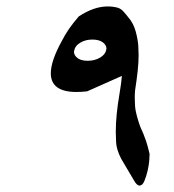

<svg xmlns="http://www.w3.org/2000/svg" viewBox="-20 -603 540 597"><path d="M251 -319Q233 -317 218 -317Q138 -317 138 -375Q138 -414 173 -477Q191 -513 225 -552Q272 -583 315 -583Q331 -583 346 -579Q356 -576 364.5 -566.5Q373 -557 379 -549Q395 -531 402 -505Q409 -479 410 -459.5Q411 -440 411 -431Q411 -409 408 -381.5Q405 -354 400 -322Q399 -311 399 -298Q399 -289 400 -272.5Q401 -256 411 -224Q415 -211 418.5 -203.5Q422 -196 426 -186.5Q430 -177 434.5 -163.5Q439 -150 445 -125Q445 -124 445 -121Q445 -116 444 -103Q443 -90 439 -72Q435 -55 429 -40.5Q423 -26 414 -26Q405 -26 396 -43L357 -109Q342 -138 341 -161Q340 -184 340 -194Q340 -219 343 -249Q346 -279 351.5 -311Q357 -343 359 -367ZM211 -447Q210 -444 210 -442Q210 -431 221 -422.5Q232 -414 253 -414Q274 -414 290.5 -423.5Q307 -433 310 -447Q311 -450 311 -452Q311 -463 299.5 -471.5Q288 -480 267 -480Q246 -480 230 -470.5Q214 -461 211 -447Z"/></svg>

Font: New Athena Unicode
Style: Italic
Weight: 400
Designer: J. Rusten 1997; rev. by R. Hancock 2001, 2002, rev. by D. Mastronarde 2002-2019
Foundry: Society for Classical Studies (formerly American Philological Association)
Version: Version 5.008